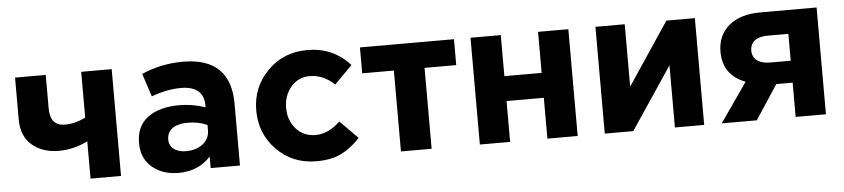

<svg xmlns="http://www.w3.org/2000/svg" viewBox="-38 -747 4220 960"><g transform="rotate(-5 2072.0 -267.0)"><path d="M207 -536V-368Q207 -280 281 -280Q333 -280 385 -306V-536H538V0H385V-187Q313 -152 240 -152Q157 -152 105 -197.5Q53 -243 53 -325V-536Z M826 10Q747 10 694.5 -34Q642 -78 642 -156Q642 -241 700.5 -284Q759 -327 858 -327Q925 -327 989 -305V-314Q989 -412 874 -412Q805 -412 726 -383L688 -499Q786 -542 896 -542Q1017 -542 1077 -482Q1135 -424 1135 -311V0H988V-58Q927 10 826 10ZM872 -95Q925 -95 958 -121.5Q991 -148 991 -189V-216Q948 -236 894 -236Q844 -236 816.5 -216.5Q789 -197 789 -160Q789 -130 812 -112.5Q835 -95 872 -95Z M1519 12Q1399 12 1319.5 -69Q1240 -150 1240 -267Q1240 -383 1320 -464.5Q1400 -546 1521 -546Q1650 -546 1734 -452L1645 -362Q1589 -415 1520 -415Q1464 -415 1427 -372Q1390 -329 1390 -267Q1390 -204 1427.5 -161.5Q1465 -119 1526 -119Q1589 -119 1649 -176L1738 -86Q1694 -38 1644 -13Q1594 12 1519 12Z M2256 -536V-406H2097V0H1943V-406H1784V-536Z M2830 -536V0H2678V-205H2491V0H2339V-536H2491V-330H2678V-536Z M3465 -536V0H3318V-312L3109 0H2966V-536H3113V-223L3322 -536Z M4076 -536V0H3924V-172H3842L3729 0H3553L3690 -197Q3578 -240 3578 -357Q3578 -439 3635 -487.5Q3692 -536 3795 -536ZM3821 -282H3924V-417H3820Q3778 -417 3755 -399.5Q3732 -382 3732 -349Q3732 -317 3755.5 -299.5Q3779 -282 3821 -282Z"/></g></svg>

Font: Quicksand
Style: Bold
Weight: 700
Version: Version 3.000